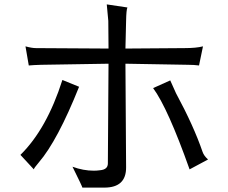

<svg xmlns="http://www.w3.org/2000/svg" viewBox="-20 -834 1040 874"><path d="M927 -108Q908 -125 902 -143Q862 -260 781 -410L755 -468L677 -433Q744 -342 843 -63Q885 -86 927 -108ZM264 -470Q193 -247 73 -129L134 -63Q134 -68 157 -95Q242 -194 340 -439ZM455 20Q555 20 554 -73L551 -544L837 -539Q862 -539 886 -536L904 -623Q873 -615 820 -615L551 -613L554 -739Q555 -790 560 -800L466 -814Q470 -776 473 -739L474 -613L144 -615Q125 -615 96 -623L111 -536Q133 -538 167 -539L474 -544L471 -90Q471 -62 435 -59Q421 -57 407 -57Q359 -57 310 -75Q355 16 355 20Z"/></svg>

Font: Sawarabi Gothic
Style: Regular
Weight: 400
Designer: mshio (mshio@users.sourceforge.jp)
Version: Version 20141215